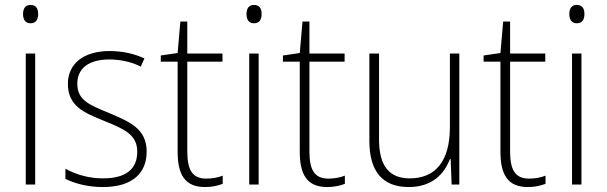

<svg xmlns="http://www.w3.org/2000/svg" viewBox="-20 -745 2450 775"><path d="M103 -725C81 -725 73 -709 73 -688C73 -667 82 -651 103 -651C125 -651 134 -666 134 -688C134 -709 127 -725 103 -725ZM122 -529H84V0H122Z M572 -133C572 -227 501 -254 420 -289C342 -321 292 -340 292 -407C292 -471 341 -505 421 -505C467 -505 515 -494 548 -476L563 -509C525 -527 477 -539 422 -539C317 -539 254 -487 254 -407C254 -317 318 -290 403 -256C482 -224 534 -201 534 -133C534 -65 492 -25 395 -25C340 -25 287 -40 244 -64V-23C278 -6 331 10 395 10C512 10 572 -44 572 -133Z M813 -24C754 -24 736 -62 736 -135V-496H878V-529H736V-658H708L697 -531L629 -521V-496H697V-133C697 -39 727 10 808 10C838 10 860 4 879 -3V-36C861 -29 839 -24 813 -24Z M1005 -725C983 -725 975 -709 975 -688C975 -667 984 -651 1005 -651C1027 -651 1036 -666 1036 -688C1036 -709 1029 -725 1005 -725ZM1024 -529H986V0H1024Z M1306 -24C1247 -24 1229 -62 1229 -135V-496H1371V-529H1229V-658H1201L1190 -531L1122 -521V-496H1190V-133C1190 -39 1220 10 1301 10C1331 10 1353 4 1372 -3V-36C1354 -29 1332 -24 1306 -24Z M1834 -529H1796V-232C1796 -91 1735 -25 1634 -25C1553 -25 1510 -73 1510 -182V-529H1471V-176C1471 -53 1524 10 1630 10C1725 10 1774 -44 1796 -103H1799L1803 0H1834Z M2116 -24C2057 -24 2039 -62 2039 -135V-496H2181V-529H2039V-658H2011L2000 -531L1932 -521V-496H2000V-133C2000 -39 2030 10 2111 10C2141 10 2163 4 2182 -3V-36C2164 -29 2142 -24 2116 -24Z M2308 -725C2286 -725 2278 -709 2278 -688C2278 -667 2287 -651 2308 -651C2330 -651 2339 -666 2339 -688C2339 -709 2332 -725 2308 -725ZM2327 -529H2289V0H2327Z"/></svg>

Font: Noto Sans Myanmar SemiCondensed ExtraLight
Style: Regular
Weight: 200
Width: 4
Designer: Monotype Design Team
Foundry: Monotype Imaging Inc.
Version: Version 2.107